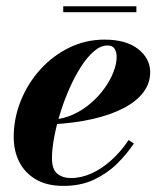

<svg xmlns="http://www.w3.org/2000/svg" viewBox="-20 -600 537 630"><path d="M188.3 10Q134 10 97.8 -11.3Q61.5 -32.5 43.2 -68.8Q25 -105 25 -150Q25 -211.5 48 -268.9Q71 -326.3 111.9 -371.6Q152.8 -417 206.9 -443.5Q261 -470 323 -470Q394 -470 433.4 -439Q472.8 -408 472.8 -363Q472.8 -326.5 450 -296.6Q427.3 -266.7 385 -244.9Q342.8 -223 284.3 -209.6Q225.8 -196.2 153.8 -192.2V-207.7Q189 -210 220.8 -224.6Q252.5 -239.3 278.4 -261.8Q304.3 -284.3 323.3 -310.9Q342.3 -337.5 352.5 -364.3Q362.8 -391 362.8 -413.5Q362.8 -428.8 356.1 -439.8Q349.5 -450.8 332.8 -450.8Q310.5 -450.8 288.5 -432Q266.5 -413.2 246.1 -381.6Q225.8 -350 208.4 -310.9Q191 -271.7 178 -230.1Q165 -188.5 157.8 -149.7Q150.5 -111 150.5 -81Q150.5 -44.5 167.9 -30.1Q185.3 -15.8 212.8 -15.8Q246.8 -15.8 280.8 -31.2Q314.8 -46.7 345.9 -74.9Q377 -103 402 -140.5L419.3 -129.3Q396 -94 363.4 -62.1Q330.8 -30.3 287.5 -10.1Q244.3 10 188.3 10ZM187.5 -560V-579.5H427.5V-560Z"/></svg>

Font: Bodoni Moda
Style: Italic
Weight: 400
Italic angle: -13°
Designer: Owen Earl
Foundry: indestructible type
Version: Version 2.005